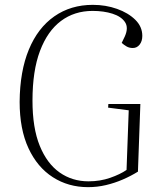

<svg xmlns="http://www.w3.org/2000/svg" viewBox="-20 -758 652 792"><path d="M559 -329 549 -50Q520 -32 486.5 -17.5Q453 -3 417 5.5Q381 14 343 14Q262 14 198 -27Q134 -68 97.5 -146.5Q61 -225 61 -338Q62 -464 99 -553.5Q136 -643 204 -690.5Q272 -738 363 -738Q416 -738 462.5 -721.5Q509 -705 538 -676.5Q567 -648 567 -610Q567 -588 556 -574Q545 -560 528 -560Q513 -560 502 -566.5Q491 -573 482 -581L495 -608Q511 -644 495.5 -667Q480 -690 444 -701.5Q408 -713 362 -713Q287 -713 231.5 -671.5Q176 -630 145 -548Q114 -466 114 -343Q114 -230 144 -156.5Q174 -83 226 -46.5Q278 -10 345 -10Q393 -10 434.5 -24.5Q476 -39 502 -57L511 -303L426 -314L427 -329Z"/></svg>

Font: Literata 60pt ExtraLight
Style: Italic
Weight: 250
Italic angle: -2°
Designer: Latin by Veronika Burian and Jose Scaglione. Greek by Irene Vlachou. Cyrillic by Vera Evstafieva
Foundry: TypeTogether
Version: Version 3.103;gftools[0.9.29]